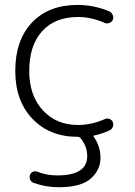

<svg xmlns="http://www.w3.org/2000/svg" viewBox="-20 -576 555 792"><path d="M413.1 -85Q421.9 -88.9 431.6 -85.4Q441.4 -82 445.3 -72.3Q447.3 -67.4 447.3 -62.5Q447.3 -57.6 445.3 -52.7Q441.4 -42 431.6 -38.1Q399.4 -23.4 370.1 -17.6Q363.3 -16.6 367.2 -10.7Q394.5 27.3 394.5 75.2Q394.5 125 354.5 160.6Q314.5 196.3 221.7 196.3Q168.9 196.3 120.1 178.7Q109.4 175.8 105 166Q100.6 156.2 103.5 146.5Q106.4 136.7 115.2 132.8Q124 128.9 132.8 131.8Q171.9 147.5 213.9 147.5Q215.8 147.5 217.8 147.5Q339.8 147.5 339.8 67.4Q339.8 28.3 312.5 -5.9Q307.6 -11.7 300.8 -11.7H299.8Q184.6 -11.7 113.8 -85.9Q43 -160.2 43 -283.2Q43 -410.2 111.8 -482.9Q180.7 -555.7 299.8 -555.7Q367.2 -555.7 430.7 -529.3Q440.4 -525.4 444.3 -514.6Q447.3 -509.8 447.3 -504.9Q447.3 -500 445.3 -494.1Q441.4 -485.4 431.6 -481.4Q421.9 -477.5 412.1 -481.4Q356.4 -505.9 301.8 -505.9Q207 -505.9 153.8 -447.3Q100.6 -388.7 100.6 -283.2Q100.6 -182.6 156.2 -121.6Q211.9 -60.5 301.8 -60.5Q357.4 -60.5 413.1 -85Z"/></svg>

Font: Gen Jyuu Gothic Light
Style: Regular
Weight: 200
Designer: [Source Han Sans]
Ryoko NISHIZUKA  (kana & ideographs); Paul D. Hunt (Latin, Greek & Cyrillic); Wenlong ZHANG  (bopomofo
Version: Version 1.002.20150607